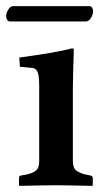

<svg xmlns="http://www.w3.org/2000/svg" viewBox="-27 -605 333 627"><path d="M253 -535H7Q-1 -535 -4 -540.5Q-7 -546 -7 -553Q-7 -562 0 -573.5Q7 -585 16 -585H264Q271 -585 274 -579.5Q277 -574 277 -568Q277 -558 270 -546.5Q263 -535 253 -535ZM211 -321V-77Q211 -56 223.5 -47Q236 -38 258 -34L268 -32Q276 -30 276 -23V0L274 2Q274 2 252 1.5Q230 1 202 0.5Q174 0 154 0Q136 0 108 0.5Q80 1 58.5 1.5Q37 2 37 2L35 0V-23Q35 -31 42 -32L54 -34Q77 -38 89 -47Q101 -56 101 -77V-321Q101 -359 95.5 -370.5Q90 -382 79 -383L38 -387L36 -417Q88 -424 135.5 -432Q183 -440 207 -447Q209 -447 211.5 -446.5Q214 -446 214 -444Q214 -444 213.5 -423.5Q213 -403 212 -374.5Q211 -346 211 -321Z"/></svg>

Font: Libertinus Serif SemiBold
Style: Regular
Weight: 600
Designer: Philipp H. Poll, Khaled Hosny
Foundry: Caleb Maclennan
Version: Version 7.051;RELEASE